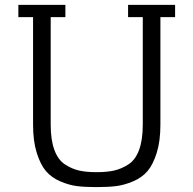

<svg xmlns="http://www.w3.org/2000/svg" viewBox="-20 -750 790 784"><path d="M55 -680H115V-241Q115 -174 130 -126Q145 -78 167.5 -51.5Q190 -25 226 -9.5Q262 6 295 10Q328 14 374 14Q420 14 453.5 10Q487 6 523.5 -9.5Q560 -25 582.5 -51.5Q605 -78 620 -126Q635 -174 635 -241V-680H695V-730H503V-680H563V-241Q563 -179 548 -138Q533 -97 504 -78.5Q475 -60 445.5 -53.5Q416 -47 374 -47Q333 -47 303.5 -53.5Q274 -60 245.5 -78.5Q217 -97 202 -138Q187 -179 187 -241V-680H247V-730H55Z"/></svg>

Font: Glegoo
Style: Regular
Weight: 400
Version: Version 2.0.1; ttfautohint (v0.9) -r 48 -G 60